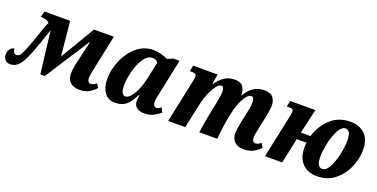

<svg xmlns="http://www.w3.org/2000/svg" viewBox="-22 -1119 3336 1701"><g transform="rotate(20 1646.5 -268.5)"><path d="M601 -98Q601 -144 618 -217L664 -414H658L391 0H349L301 -399L253 -259Q216 -152 188 -95.5Q160 -39 131.5 -16Q103 7 64 7Q34 7 17 -13Q0 -33 0 -62Q0 -93 17 -114.5Q34 -136 56 -136Q55 -118 64 -103.5Q73 -89 90 -89Q108 -89 120.5 -102.5Q133 -116 149 -153Q165 -190 196 -276Q200 -288 218 -341Q222 -353 235.5 -391.5Q249 -430 261 -453Q240 -480 190 -480H178L193 -536H435L467 -211L660 -536H847L779 -213Q773 -186 768.5 -160.5Q764 -135 764 -116Q764 -97 772.5 -85.5Q781 -74 795 -74Q808 -74 820 -79.5Q832 -85 848 -97L872 -62Q843 -29 807.5 -9.5Q772 10 720 10Q664 10 632.5 -18Q601 -46 601 -98Z M919 -167Q919 -250 955.5 -338.5Q992 -427 1060 -486.5Q1128 -546 1219 -546Q1253 -546 1292.5 -535.5Q1332 -525 1357 -512L1409 -535H1467L1402 -225Q1384 -146 1384 -119Q1384 -97 1392.5 -85Q1401 -73 1415 -73Q1426 -73 1434.5 -77.5Q1443 -82 1459 -93L1480 -50Q1445 -22 1411.5 -6Q1378 10 1328 10Q1284 10 1258 -11Q1232 -32 1232 -71Q1232 -94 1238 -128H1233Q1206 -78 1184 -49.5Q1162 -21 1130.5 -5.5Q1099 10 1052 10Q989 10 954 -39.5Q919 -89 919 -167ZM1252 -288 1287 -451Q1271 -477 1235 -477Q1188 -477 1152.5 -424.5Q1117 -372 1098 -298Q1079 -224 1079 -165Q1079 -74 1123 -74Q1147 -74 1173 -105Q1199 -136 1220 -185.5Q1241 -235 1252 -288Z M2150 -101Q2150 -139 2165 -211L2182 -292Q2200 -367 2200 -409Q2200 -459 2172 -459Q2148 -459 2123.5 -425.5Q2099 -392 2080.5 -343.5Q2062 -295 2054 -252L2043 -195Q2036 -163 2028 -103Q2020 -43 2016 0H1848Q1855 -68 1886 -223L1901 -291Q1917 -371 1917 -409Q1917 -455 1893 -455Q1868 -455 1843 -420.5Q1818 -386 1798 -338Q1778 -290 1769 -250L1715 0H1554L1638 -397Q1646 -437 1646 -448Q1646 -467 1637 -473.5Q1628 -480 1605 -480H1585L1594 -536H1825L1810 -444H1816Q1854 -499 1894.5 -522.5Q1935 -546 1987 -546Q2039 -546 2061.5 -517.5Q2084 -489 2085 -442V-434H2089Q2122 -493 2165 -520Q2208 -547 2268 -547Q2322 -547 2346.5 -516.5Q2371 -486 2371 -438Q2371 -407 2356 -338L2352 -316L2331 -215Q2325 -188 2320.5 -162.5Q2316 -137 2316 -119Q2316 -99 2324.5 -88Q2333 -77 2347 -77Q2360 -77 2371 -82.5Q2382 -88 2398 -100L2422 -64Q2396 -33 2357.5 -12.5Q2319 8 2268 8Q2210 8 2180 -22Q2150 -52 2150 -101Z M2769 -194Q2769 -217 2772 -238H2680L2629 0H2467L2549 -385Q2550 -391 2555 -415Q2560 -439 2560 -453Q2560 -469 2551 -474.5Q2542 -480 2519 -480H2498L2510 -536H2747L2694 -305H2785Q2815 -407 2890 -476.5Q2965 -546 3078 -546Q3160 -546 3212.5 -496.5Q3265 -447 3265 -346Q3265 -268 3230.5 -185.5Q3196 -103 3126.5 -46.5Q3057 10 2959 10Q2872 10 2820.5 -42.5Q2769 -95 2769 -194ZM3106 -381Q3106 -429 3092.5 -452Q3079 -475 3055 -475Q3020 -475 2991 -422.5Q2962 -370 2945.5 -296Q2929 -222 2929 -164Q2929 -67 2981 -67Q3018 -67 3046.5 -121.5Q3075 -176 3090.5 -251Q3106 -326 3106 -381Z"/></g></svg>

Font: Noto Serif NarrowExtraBold
Style: Italic
Weight: 800
Width: 4
Italic angle: -12°
Designer: Monotype Design Team
Foundry: Monotype Imaging Inc.
Version: Version 1.001